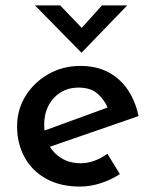

<svg xmlns="http://www.w3.org/2000/svg" viewBox="-20 -678 565 708"><path d="M275 10Q203 10 151 -18.5Q99 -47 71 -97.5Q43 -148 43 -212Q43 -274 74.5 -324.5Q106 -375 159 -405Q212 -435 277 -435Q361 -435 416.5 -386.5Q472 -338 491 -250L150 -132L126 -190L400 -290L379 -276Q367 -308 341 -331.5Q315 -355 270 -355Q214 -355 178.5 -316.5Q143 -278 143 -218Q143 -154 181 -115Q219 -76 277 -76Q304 -76 329 -85.5Q354 -95 376 -111L422 -36Q390 -15 351.5 -2.5Q313 10 275 10ZM202 -658 293 -563 264 -556 356 -658H449L281 -484H280L109 -658Z"/></svg>

Font: Reem Kufi
Style: Regular
Weight: 400
Designer: Khaled Hosny
Version: Version 1.6